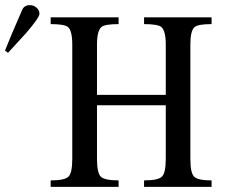

<svg xmlns="http://www.w3.org/2000/svg" viewBox="-42 -731 926 751"><path d="M785.6 0H521.5V-25.4Q576.2 -25.4 591.3 -40Q606.4 -54.7 606.4 -109.4V-319.3H337.4V-109.4Q337.4 -54.7 352.3 -40Q367.2 -25.4 421.9 -25.4V0H156.2V-25.4Q210.9 -25.4 225.8 -40Q240.7 -54.7 240.7 -109.4V-556.6Q240.7 -611.3 223.6 -625.5Q209.5 -636.7 156.2 -636.7V-663.1H421.9V-636.7Q368.7 -636.7 355 -625.5Q337.4 -611.3 337.4 -556.6V-359.9H606.4V-556.6Q606.4 -610.4 588.9 -625.5Q574.7 -636.7 521.5 -636.7V-663.1H785.6V-636.7Q732.4 -636.7 719.2 -625Q702.6 -611.3 702.6 -556.6V-109.4Q702.6 -54.7 717.3 -40Q731.9 -25.4 785.6 -25.4ZM112.3 -677.2Q112.3 -662.1 59.1 -600.6Q24.4 -562.5 -10.7 -524.4L-22.5 -533.2Q-1 -587.9 45.4 -693.8Q54.2 -711.4 75.7 -710.9Q89.4 -710.9 100.8 -701.2Q112.3 -691.4 112.3 -677.2Z"/></svg>

Font: Accordance
Style: Regular
Weight: 400
Version: Version 1.1 (build May 11, 2018) Miklal Software Solutions, 